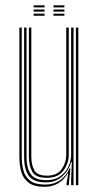

<svg xmlns="http://www.w3.org/2000/svg" viewBox="-20 -705 376 731"><path d="M150.2 6.2Q109 6.2 88.4 -9.9Q67.8 -26 60.8 -51.6Q53.8 -77.2 53.8 -106V-600H62.8V-107.2Q62.8 -79.8 69.2 -55.8Q75.8 -31.8 95 -17Q114.2 -2.2 152.2 -2.2Q184.5 -2.2 208.5 -18.6Q232.5 -35 245 -64.2H248L242.5 -9.2V0H233.2V-5.2L239.8 -45H237.8Q225 -21.5 202.2 -7.6Q179.5 6.2 150.2 6.2ZM269 0V-600H278.2V0ZM157.8 -28Q115.2 -28 102.6 -51.8Q90 -75.5 90 -109.5V-600H99.2V-110Q99.2 -77.8 110.5 -57Q121.8 -36.2 158.8 -36.2Q197.5 -36.2 214.9 -61.1Q232.2 -86 232.2 -114.5V-600H241.8V-114.8Q241.8 -84 221.9 -56Q202 -28 157.8 -28ZM154 -10.8Q107.8 -10.8 89.8 -35.2Q71.8 -59.8 71.8 -107.5V-600H81V-108.2Q81 -64.8 97.1 -41.9Q113.2 -19 156.5 -19Q189 -19 209.9 -34.2Q230.8 -49.5 240.8 -71.9Q250.8 -94.2 250.8 -115.5V-600H260V0H250.8V-22.2L253.5 -87.8H250.5Q242.2 -56.5 217.2 -33.5Q192.2 -10.5 154 -10.8ZM183.5 -676.8V-684.8H225.2V-676.8ZM108 -676.8V-684.8H149.8V-676.8ZM108 -660.8V-668.8H149.8V-660.8ZM183.5 -660.8V-668.8H225.2V-660.8ZM108 -645V-653H149.8V-645ZM183.5 -645V-653H225.2V-645Z"/></svg>

Font: Big Shoulders Inline Display Light
Style: Regular
Weight: 300
Designer: Patric King
Foundry: XO Type Co
Version: Version 1.000